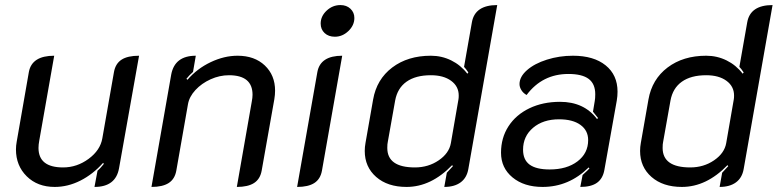

<svg xmlns="http://www.w3.org/2000/svg" viewBox="-20 -729 3070 758"><path d="M450 -65Q437 9 353 9L365 -55Q374 -62 390 -82L387 -86Q347 -41 297.5 -16Q248 9 196 9Q128 9 85.5 -33Q43 -75 43 -139Q43 -154 46 -170L94 -445Q106 -509 194 -509L135 -174Q132 -158 132 -145Q132 -68 229 -68Q284 -68 330 -102Q376 -136 384 -183L430 -445Q436 -478 460 -493.5Q484 -509 529 -509Z M656 -435Q670 -509 753 -509L742 -445Q728 -433 716 -418L720 -414Q758 -458 811.5 -483.5Q865 -509 918 -509Q985 -509 1025.5 -470.5Q1066 -432 1066 -371Q1066 -355 1063 -337L1013 -55Q1007 -22 983 -6.5Q959 9 915 9L974 -328Q977 -343 977 -355Q977 -432 884 -432Q847 -432 811.5 -416Q776 -400 751.5 -373.5Q727 -347 722 -317L676 -55Q670 -22 646 -6.5Q622 9 578 9Z M1246 -636Q1246 -665 1269.5 -687Q1293 -709 1324 -709Q1348 -709 1363.5 -694.5Q1379 -680 1379 -658Q1379 -629 1355.5 -606.5Q1332 -584 1302 -584Q1277 -584 1261.5 -598.5Q1246 -613 1246 -636ZM1233 -445Q1245 -509 1331 -509L1251 -55Q1245 -22 1221 -6.5Q1197 9 1153 9Z M1420 -133Q1420 -149 1423 -165L1453 -336Q1467 -416 1528.5 -462.5Q1590 -509 1681 -509Q1724 -509 1761.5 -490.5Q1799 -472 1825 -438L1829 -443Q1819 -458 1812 -465L1843 -641Q1855 -709 1943 -709L1829 -62Q1823 -27 1798.5 -9Q1774 9 1734 9L1744 -47L1768 -73L1765 -77Q1682 9 1585 9Q1510 9 1465 -30.5Q1420 -70 1420 -133ZM1760 -164 1790 -337Q1791 -342 1791 -352Q1791 -388 1761 -410Q1731 -432 1681 -432Q1621 -432 1585 -406.5Q1549 -381 1540 -332L1511 -169Q1509 -161 1509 -145Q1509 -68 1618 -68Q1671 -68 1712 -96Q1753 -124 1760 -164Z M1958 -126Q1958 -185 1987.5 -230.5Q2017 -276 2070 -301.5Q2123 -327 2191 -327Q2286 -327 2337 -259L2341 -263Q2338 -267 2321 -288L2328 -330Q2330 -340 2330 -357Q2330 -398 2304 -417.5Q2278 -437 2224 -437Q2121 -437 2059 -354Q2046 -361 2038.5 -373Q2031 -385 2031 -397Q2031 -426 2060.5 -452Q2090 -478 2139 -493.5Q2188 -509 2242 -509Q2324 -509 2371 -471Q2418 -433 2418 -367Q2418 -350 2415 -332L2366 -58Q2360 -24 2337 -7.5Q2314 9 2271 9L2280 -38Q2303 -59 2307 -64L2304 -68Q2226 9 2122 9Q2049 9 2003.5 -28.5Q1958 -66 1958 -126ZM2302 -176Q2302 -214 2271.5 -236Q2241 -258 2187 -258Q2124 -258 2084.5 -224.5Q2045 -191 2045 -138Q2045 -98 2071 -79Q2097 -60 2150 -60Q2218 -60 2260 -92Q2302 -124 2302 -176Z M2507 -133Q2507 -149 2510 -165L2540 -336Q2554 -416 2615.5 -462.5Q2677 -509 2768 -509Q2811 -509 2848.5 -490.5Q2886 -472 2912 -438L2916 -443Q2906 -458 2899 -465L2930 -641Q2942 -709 3030 -709L2916 -62Q2910 -27 2885.5 -9Q2861 9 2821 9L2831 -47L2855 -73L2852 -77Q2769 9 2672 9Q2597 9 2552 -30.5Q2507 -70 2507 -133ZM2847 -164 2877 -337Q2878 -342 2878 -352Q2878 -388 2848 -410Q2818 -432 2768 -432Q2708 -432 2672 -406.5Q2636 -381 2627 -332L2598 -169Q2596 -161 2596 -145Q2596 -68 2705 -68Q2758 -68 2799 -96Q2840 -124 2847 -164Z"/></svg>

Font: K2D
Style: Italic
Weight: 400
Italic angle: -10°
Designer: Katatrad Aksorn Co.,Ltd.
Foundry: Cadson Demak Co.,Ltd.
Version: Version 1.000; ttfautohint (v1.6)